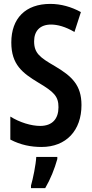

<svg xmlns="http://www.w3.org/2000/svg" viewBox="-20 -744 470 985"><path d="M398 -205C398 -307 349 -353 261 -405C185 -449 155 -471 155 -532C155 -584 184 -618 242 -618C275 -618 316 -607 362 -580L395 -682C346 -709 292 -724 238 -724C111 -724 38 -650 38 -526C38 -412 96 -369 177 -320C258 -272 280 -249 280 -194C280 -136 250 -98 186 -98C140 -98 81 -116 33 -146V-28C86 0 140 10 193 10C320 10 398 -75 398 -205ZM274 72V61H166C164 101 149 174 139 208V221H212C239 175 260 122 274 72Z"/></svg>

Font: Noto Sans Hebrew ExtraCondensed SemiBold
Style: Regular
Weight: 600
Width: 2
Designer: Ben Nathan
Foundry: Google LLC
Version: Version 3.001